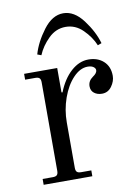

<svg xmlns="http://www.w3.org/2000/svg" viewBox="-78 -724 566 777"><g transform="rotate(-10 205.0 -335.0)"><path d="M236 -670Q281 -670 317.5 -621.5Q354 -573 368 -524L352 -518Q337 -554 306.5 -584Q276 -614 236 -614Q196 -614 165.5 -584Q135 -554 120 -518L104 -524Q118 -573 154.5 -621.5Q191 -670 236 -670ZM38 0V-24H80Q92 -24 97 -29Q102 -34 102 -46V-410Q102 -422 97 -427Q92 -432 80 -432H38V-456H174V-356L178 -355Q199 -408 232.5 -438Q266 -468 304 -468Q342 -468 366 -446Q390 -424 390 -386Q390 -364 375 -343Q360 -322 335 -322Q316 -322 303 -332Q290 -342 290 -360Q290 -382 310 -396Q328 -408 328 -420Q328 -428 319.5 -434Q311 -440 296 -440Q265 -440 236.5 -410Q208 -380 191 -332Q174 -284 174 -232V-46Q174 -34 179 -29Q184 -24 196 -24H238V0Z"/></g></svg>

Font: Old Standard TT
Style: Regular
Weight: 400
Designer: Alexey Kryukov <alexios@thessalonica.org.ru>
Version: Version 2.2